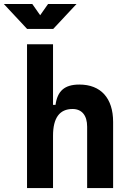

<svg xmlns="http://www.w3.org/2000/svg" viewBox="-64 -958 670 978"><path d="M379.9 0H512.2V-336.9C512.2 -458 449.7 -527.3 340.3 -527.3C263.2 -527.3 228.5 -493.2 218.8 -423.8H206.1V-732.4H73.7V0H206.1V-266.6C206.1 -357.9 239.7 -402.8 305.7 -402.8C353 -402.8 379.9 -370.1 379.9 -312.5ZM74.2 -810.5H207L325.7 -937.5H180.7L140.6 -880.4L100.6 -937.5H-44.4Z"/></svg>

Font: Cascadia Code
Style: Bold
Weight: 700
Monospace: yes
Designer: Aaron Bell
Foundry: Saja Typeworks
Version: Version 2404.023